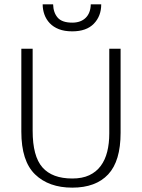

<svg xmlns="http://www.w3.org/2000/svg" viewBox="-20 -854 652 882"><path d="M78 -630H130V-253Q130 -136 175 -85Q220 -34 312 -34Q358 -34 390 -49Q422 -64 442.5 -91.5Q463 -119 472.5 -157Q482 -195 482 -241V-630H534V-244Q534 -114 477 -53Q420 8 312 8Q204 8 141 -53Q78 -114 78 -249ZM224 -834Q225 -796 245 -773Q265 -750 312 -750Q351 -750 373.5 -772Q396 -794 397 -834H445Q445 -780 411 -745Q377 -710 312 -710Q276 -710 250.5 -720Q225 -730 208.5 -747.5Q192 -765 184 -787.5Q176 -810 176 -834Z"/></svg>

Font: Mukta Mahee ExtraLight
Style: Regular
Weight: 275
Designer: Shuchita Grover, Noopur Datye, Girish Dalvi, Yashodeep Gholap
Foundry: Ek Type
Version: Version 2.538;PS 1.000;hotconv 16.6.51;makeotf.lib2.5.65220;